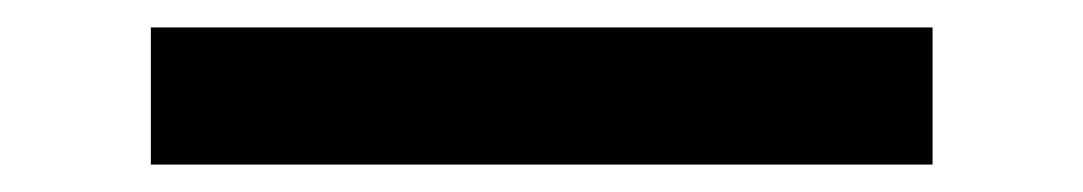

<svg xmlns="http://www.w3.org/2000/svg" viewBox="-20 30 790 140"><path d="M90 50H660V150H90Z"/></svg>

Font: Martian Mono VF sWd Rg
Style: Regular
Weight: 400
Width: 6
Monospace: yes
Designer: Roman Shamin
Foundry: Evil Martians
Version: Version 1.100